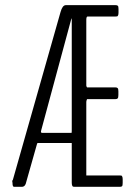

<svg xmlns="http://www.w3.org/2000/svg" viewBox="-20 -722 525 742"><path d="M34.2 0Q28.3 0 28.3 -15.1Q28.3 -16.6 27.8 -18.6Q27.3 -20.5 27.3 -21.5Q27.3 -24.4 29.8 -27.3L213.9 -675.3Q221.2 -702.1 234.4 -702.1H426.8Q432.6 -702.1 435.3 -699.7Q438 -697.3 438 -687V-673.3Q438 -666 436.3 -662.6Q434.6 -659.2 432.9 -658.7Q431.2 -658.2 426.8 -658.2H318.4Q313.5 -658.2 313.5 -644.5V-391.1Q313.5 -389.6 314.7 -387Q315.9 -384.3 316.4 -384.3H425.8Q432.1 -384.3 434.8 -381.3Q437.5 -378.4 437.5 -369.1V-355Q437.5 -344.7 434.8 -341.8Q432.1 -338.9 425.8 -338.9H316.4Q315.9 -338.9 314.7 -334.5Q313.5 -330.1 313.5 -328.6V-43.9H442.9Q447.3 -43.9 449 -43.5Q450.7 -43 452.4 -39.6Q454.1 -36.1 454.1 -28.8V-15.1Q454.1 -4.9 451.7 -2.4Q449.2 0 442.9 0H268.6Q264.2 0 262.2 -0.7Q260.3 -1.5 258.8 -5.4Q257.3 -9.3 257.3 -17.1V-169.4H125.5Q124 -169.4 122.6 -164.1L83 -24.4Q80.1 -10.3 75.7 -5.1Q71.3 0 64 0Q64 0 34.2 0ZM143.6 -208.5Q143.6 -208.5 256.3 -208.5Q257.3 -208.5 257.3 -217.3V-645Q257.3 -651.9 256.8 -651.9L254.9 -646.5L139.2 -218.3Q138.2 -213.4 138.2 -212.9Q138.2 -208.5 143.6 -208.5Z"/></svg>

Font: BenchNine Light
Style: Regular
Weight: 300
Version: Version 1 ; ttfautohint (v0.92.18-e454-dirty) -l 8 -r 50 -G 